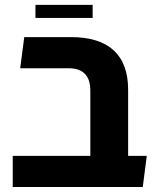

<svg xmlns="http://www.w3.org/2000/svg" viewBox="-20 -752 632 772"><path d="M343.2 0V-388.2Q343.2 -433 321.1 -455.2Q299 -477.5 257.5 -477.5H61.2L77.5 -602.8H265.5Q379.2 -602.8 437.2 -549.5Q495.2 -496.2 495.2 -391.2V-114.5Q487.8 -85.2 468.4 -56Q449 -26.8 429 0ZM31.2 0V-125.2H570.2L554 0ZM122.5 -679.8V-732.5H352.5V-679.8Z"/></svg>

Font: Noto Sans Hebrew Light
Style: Regular
Weight: 100
Version: Version 3.000